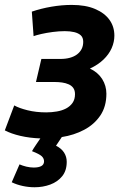

<svg xmlns="http://www.w3.org/2000/svg" viewBox="-36 -556 526 789"><path d="M106.2 213.5Q81.5 213.5 57.2 208.2Q33 203 12.2 193L44.2 119.5Q56.8 125 72.4 128.8Q88 132.5 102.5 132.5Q123.2 132.5 134.1 126.2Q145 120 145 107Q145 95 135.5 86Q126 77 95.5 65.2Q101.5 54.2 111 40.4Q120.5 26.5 129.8 12.8Q85.8 11.2 47.8 2.4Q9.8 -6.5 -16.2 -20.2L22.5 -122.8Q42.5 -111.5 77.2 -102.9Q112 -94.2 154 -94.2Q176.5 -94.2 197.6 -97.9Q218.8 -101.5 235.5 -110.2Q252.2 -119 262.2 -133.4Q272.2 -147.8 272.2 -169Q272.2 -184.5 265.2 -194.4Q258.2 -204.2 246.1 -209.5Q234 -214.8 219.6 -216.9Q205.2 -219 189.5 -219H111.8L134 -313.8H212.8Q234 -313.8 251.4 -318.6Q268.8 -323.5 280.8 -332.6Q292.8 -341.8 299.4 -354.6Q306 -367.5 306 -384.2Q306 -401.5 296 -410.8Q286 -420 269 -424Q252 -428 230.5 -428Q206.8 -428 180.9 -424.6Q155 -421.2 134.1 -416.4Q113.2 -411.5 102 -407.5L94.8 -508.2Q132.8 -521.2 175.5 -528.5Q218.2 -535.8 258.8 -535.8Q315.8 -535.8 354.6 -519.2Q393.5 -502.8 413.8 -474.6Q434 -446.5 434 -409.5Q434 -383.5 422.8 -358Q411.5 -332.5 389 -311Q366.5 -289.5 333.5 -274.2Q366.2 -259 383.8 -231.4Q401.2 -203.8 401.2 -170.8Q401.2 -118 376.1 -81.1Q351 -44.2 309.5 -22.4Q268 -0.5 218 7.2Q212.5 15.8 206.2 24.9Q200 34 194.2 42.8Q216.5 54 227.4 71.1Q238.2 88.2 238.2 109Q238.2 145.2 219.5 168.2Q200.8 191.2 170.6 202.4Q140.5 213.5 106.2 213.5Z"/></svg>

Font: Ubuntu Sans
Style: Italic
Weight: 400
Italic angle: -13.5°
Designer: Dalton Maag Ltd
Foundry: Dalton Maag Ltd
Version: Version 1.006